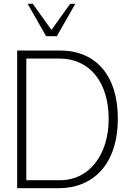

<svg xmlns="http://www.w3.org/2000/svg" viewBox="-20 -987 688 1007"><path d="M290 -680C453 -680 550 -553 550 -363C550 -175 447 -42 297 -42H118V-680ZM288 0C466 0 598 -122 598 -366C598 -593 481 -722 295 -722H70V0ZM278 -797 375 -967H348L250 -830L152 -967H125L222 -797Z"/></svg>

Font: Perun ExtraLight
Style: Regular
Weight: 200
Foundry: Copyright (c) Stefan Peev, Context Ltd, 2016
Version: Version 1.089